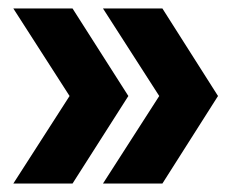

<svg xmlns="http://www.w3.org/2000/svg" viewBox="-20 -474 548 454"><path d="M223.5 -40H364L495.5 -247L364 -454H223.5L356.5 -247ZM11.5 -40H151.5L283.5 -247L151.5 -454H11.5L144.5 -247Z"/></svg>

Font: Anybody ExtraCondensed
Style: Bold
Weight: 700
Width: 2
Version: Version 1.113;gftools[0.9.25]